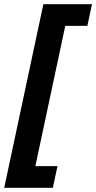

<svg xmlns="http://www.w3.org/2000/svg" viewBox="-38 -734 457 912"><path d="M-18 158 168 -714H399L377 -611H272L130 55H235L213 158Z"/></svg>

Font: Noto IKEA Latin
Style: Bold Italic
Weight: 700
Italic angle: -12°
Designer: Monotype Design Team
Foundry: Monotype Imaging Inc.
Version: Version 1.0